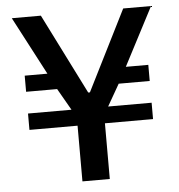

<svg xmlns="http://www.w3.org/2000/svg" viewBox="-50 -736 728 783"><g transform="rotate(-5 313.5 -344.0)"><path d="M256 -228V0H368V-228H565V-295H387L438 -384H565V-450H473L597 -688H483L318 -359H311L146 -688H27L152 -450H59V-384H186L237 -295H59V-228Z"/></g></svg>

Font: Saira UNSAM Medium
Style: Regular
Weight: 500
Designer: Hector Gatti with collaboration of the Omnibus-Type team
Foundry: Omnibus-Type
Version: Version 0.072;PS 000.072;hotconv 1.0.88;makeotf.lib2.5.64775